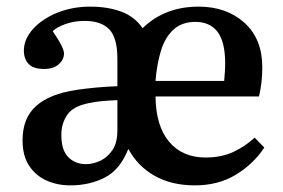

<svg xmlns="http://www.w3.org/2000/svg" viewBox="-20 -545 853 579"><path d="M192 14Q153 14 120.5 -0.5Q88 -15 68 -45Q48 -75 48 -122Q48 -189 89 -225.5Q130 -262 211 -274Q238 -278 270.5 -281Q303 -284 334 -285V-368Q334 -431 309.5 -456.5Q285 -482 235 -482Q204 -482 177.5 -472.5Q151 -463 139 -451Q158 -423 165.5 -407.5Q173 -392 173 -384Q173 -365 157 -351Q141 -337 113 -337Q80 -337 66 -352.5Q52 -368 52 -392Q52 -427 79.5 -457.5Q107 -488 152.5 -506.5Q198 -525 252 -525Q305 -525 345.5 -510Q386 -495 410 -460Q477 -525 579 -525Q663 -525 717 -476.5Q771 -428 771 -342Q771 -296 761 -254H449Q450 -165 490 -117.5Q530 -70 600 -70Q648 -70 684 -87Q720 -104 748 -130L777 -100Q744 -50 691 -18Q638 14 568 14Q497 14 446 -15Q395 -44 367 -96Q342 -33 296 -9.5Q250 14 192 14ZM449 -301H656Q657 -312 658 -326Q659 -340 659 -354Q659 -419 636 -449Q613 -479 569 -479Q529 -479 503.5 -456Q478 -433 465.5 -392.5Q453 -352 449 -301ZM239 -50Q261 -50 283 -60.5Q305 -71 319.5 -93Q334 -115 334 -151V-243Q309 -242 287 -240Q265 -238 248 -234Q201 -225 183 -199Q165 -173 165 -138Q165 -92 186 -71Q207 -50 239 -50Z"/></svg>

Font: Literata 36pt Medium
Style: Regular
Weight: 500
Designer: Latin by Veronika Burian and Jose Scaglione. Greek by Irene Vlachou. Cyrillic by Vera Evstafieva.
Foundry: TypeTogether
Version: Version 3.002